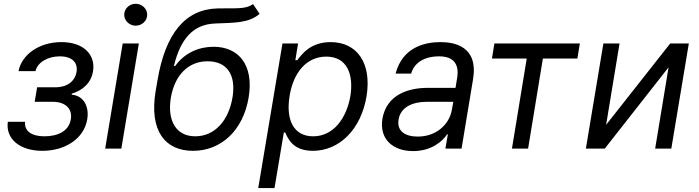

<svg xmlns="http://www.w3.org/2000/svg" viewBox="-20 -771 3625 996"><path d="M110.1 -139.2H20.6C8.2 -49.7 83.8 11.4 199.6 11.4C319.2 11.4 416.2 -52.6 432.5 -152C443.9 -220.2 412.3 -275.6 351.6 -279.8L353 -285.5C407 -301.5 452.4 -339.1 462.4 -400.6C476.9 -486.9 413.7 -552.6 299 -552.6C185 -552.6 93.8 -490.1 76 -402H164.1C174.4 -447.1 226.9 -478.7 290.5 -478.7C354.4 -478.7 384.9 -446.4 377.1 -397.7C369.3 -352.3 332.4 -318.2 266.3 -318.2H172.6L159.8 -242.9H253.6C320 -242.9 356.5 -206.3 347.3 -152C337.4 -89.8 278.1 -63.9 210.9 -63.9C145.2 -63.9 105.5 -89.8 110.1 -139.2Z M525.6 0H609.4L700.3 -545.5H616.5ZM624.3 -694.6C624.3 -663.4 651.3 -637.8 683.9 -637.8C716.6 -637.8 743.6 -663.4 743.6 -694.6C743.6 -725.9 716.6 -751.4 683.9 -751.4C651.3 -751.4 624.3 -725.9 624.3 -694.6Z M1326.7 -698.9 1292.6 -750C1252.8 -720.2 1196 -730.1 1108 -727.3C940.7 -723 837.4 -596.6 796.9 -353.7L786.9 -295.5C754.3 -93.8 834.9 11.4 981.5 11.4C1127.1 11.4 1241.5 -94.5 1269.9 -265.6C1298.3 -437.5 1214.8 -528.4 1088.1 -528.4C1012.4 -528.4 937.5 -497.2 889.2 -429H882.1C916.5 -569.6 981.5 -644.9 1096.6 -649.1C1197.4 -653.4 1269.5 -650.6 1326.7 -698.9ZM866.5 -265.6C887.8 -384.9 959.2 -453.1 1056.8 -453.1C1156.2 -453.1 1205.6 -384.9 1186.1 -265.6C1165.5 -142.8 1092.3 -63.9 992.9 -63.9C894.2 -63.9 846.2 -143.5 866.5 -265.6Z M1319.6 204.5H1404.1L1452.4 -83.8H1459.5C1473.4 -54 1497.5 11.4 1603 11.4C1739 11.4 1852.6 -98 1881.4 -271.3C1909.4 -443.2 1832.7 -552.6 1695.3 -552.6C1588.4 -552.6 1544.4 -487.2 1522 -458.8H1512.1L1526.3 -545.5H1445.3ZM1482.2 -272.7C1501.8 -394.9 1570 -477.3 1672.6 -477.3C1778.8 -477.3 1815.7 -387.8 1797.6 -272.7C1777.3 -156.2 1709.2 -63.9 1604.4 -63.9C1503.2 -63.9 1462 -149.1 1482.2 -272.7Z M2122.9 12.8C2218 12.8 2276.3 -38.4 2299 -73.9H2303.3L2290.5 0H2374.3L2433.9 -359.4C2462.7 -532.7 2334.5 -552.6 2264.9 -552.6C2182.5 -552.6 2068.2 -525.6 2032 -389.2H2112.9C2127.8 -443.2 2178.3 -478.7 2257.8 -478.7C2334.5 -478.7 2362.6 -436.4 2351.6 -367.9L2343 -315.3H2198.9C2098 -315.3 1985.1 -279.8 1963.8 -154.8C1946.7 -48.3 2019.2 12.8 2122.9 12.8ZM2047.6 -150.6C2057.5 -214.5 2119.3 -242.9 2193.9 -242.9H2331.7L2323.2 -197.4C2310 -128.2 2246.4 -62.5 2147 -62.5C2080.3 -62.5 2037.6 -92.3 2047.6 -150.6Z M2532 -467.3H2712.4L2635.7 0H2719.5L2796.2 -467.3H2975.1L2987.9 -545.5H2544.7Z M3124.3 -123.6 3193.9 -545.5H3110.1L3019.2 0H3117.2L3448.2 -421.9L3378.6 0H3462.4L3553.3 -545.5H3456.7Z"/></svg>

Font: Magic Ui Pro
Style: Italic
Weight: 400
Italic angle: -9.39999°
Designer: Stefan Endress, Andreas Faust
Version: Version 1.000;FEAKit 1.0